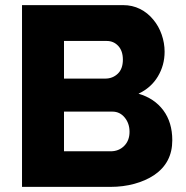

<svg xmlns="http://www.w3.org/2000/svg" viewBox="-20 -730 728 750"><path d="M521 -364Q570 -387 596.5 -431Q623 -475 623 -528Q623 -562 611.5 -595Q600 -628 579 -653Q557 -680 527 -695Q497 -710 461 -710H66V0H412Q461 0 505 -12Q549 -24 582 -46Q653 -94 653 -182Q653 -252 618 -299Q583 -346 521 -364ZM460 -497Q460 -461 440 -442Q420 -423 391 -423H230V-570H397Q424 -570 442 -550.5Q460 -531 460 -497ZM412 -139H230V-294H419Q448 -294 467 -271Q486 -248 486 -215Q486 -181 465 -160Q444 -139 412 -139Z"/></svg>

Font: RT Raleway ExtraBold
Style: Regular
Weight: 400
Designer: Matt McInerney, Pablo Impallari, Rodrigo Fuenzalida — Edited by Milan Moffatt in April 2016
Foundry: Matt McInerney, Pablo Impallari, Rodrigo Fuenzalida — Edited by Milan Moffatt in April 2016
Version: Version 3.001